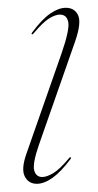

<svg xmlns="http://www.w3.org/2000/svg" viewBox="-20 -452 246 480"><path d="M85.5 -9.5Q97 -9.5 113 -19Q129 -28.5 152.5 -56.5Q155 -60 157 -58.5Q158.5 -57 156 -54Q132 -22 111 -7.2Q90 7.5 72 7.5Q51.5 7.5 42 -10.8Q32.5 -29 46 -67.5L133.5 -317.5Q154 -376.5 150.8 -396Q147.5 -415.5 129.5 -415.5Q118.5 -415.5 103 -406Q87.5 -396.5 64 -368.5Q61 -365 59.5 -366.5Q58 -368 60.5 -371Q84.5 -403.5 105.5 -418Q126.5 -432.5 144.5 -432.5Q166.5 -432.5 175.2 -414Q184 -395.5 168 -349L77.5 -90.5Q61 -43 65.5 -26.2Q70 -9.5 85.5 -9.5Z"/></svg>

Font: Fraunces 144pt S000 Thin
Style: Italic
Weight: 100
Italic angle: -16°
Version: Version 1.000; ttfautohint (v1.8.3)